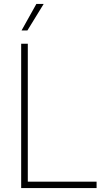

<svg xmlns="http://www.w3.org/2000/svg" viewBox="-20 -964 520 984"><path d="M88.5 0V-740H122.5V-33H475V0ZM90.5 -808 166.5 -944H204L120.5 -808Z"/></svg>

Font: Encode Sans SemiCondensed SemiCondensed Thin
Style: Regular
Weight: 100
Width: 4
Designer: Multiple Designers
Foundry: Impallari Type
Version: Version 3.000; ttfautohint (v1.8.3) -l 8 -r 50 -G 200 -x 14 